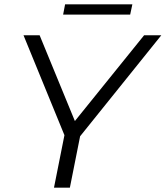

<svg xmlns="http://www.w3.org/2000/svg" viewBox="-20 -862 761 882"><path d="M348 -236 301 0H228L276 -241L88 -700H162L324 -306L642 -700H721ZM279 -842H588L578 -795H270Z"/></svg>

Font: Idrija
Style: Italic
Weight: 400
Italic angle: -11.3°
Designer: Julieta Ulanovsky
Foundry: Julieta Ulanovsky
Version: Version 7.200